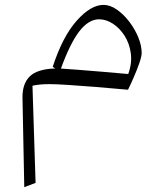

<svg xmlns="http://www.w3.org/2000/svg" viewBox="-20 -401 666 788"><path d="M207 -120.1 196.3 -126.5Q236.8 -251 294.7 -315.9Q352.5 -380.9 404.8 -380.9Q432.1 -380.9 459.7 -361.6Q487.3 -342.3 510.5 -312Q533.7 -281.7 547.6 -247.6Q561.5 -213.4 561.5 -183.6Q561.5 -169.9 551.8 -141.8Q542 -113.8 528.8 -83.5Q515.6 -53.2 505.4 -32.7Q436.5 -39.1 372.3 -44.2Q308.1 -49.3 258.3 -52.5Q208.5 -55.7 183.6 -55.7Q160.6 -55.7 143.8 -54Q127 -52.2 113.3 -49.3L126 349.6L79.6 367.2L72.3 1Q71.3 -57.1 102.1 -87.4Q132.8 -117.7 207 -120.1ZM230 -119.6Q254.9 -118.2 301.8 -114.5Q348.6 -110.8 403.3 -106.2Q458 -101.6 506.3 -97.2Q522.5 -142.1 516.8 -182.6Q511.2 -223.1 491.2 -254.4Q471.2 -285.6 443.4 -303.7Q415.5 -321.8 386.7 -321.8Q343.8 -321.8 305.9 -272.9Q268.1 -224.1 230 -119.6Z"/></svg>

Font: Pinar DS1-Light
Style: Regular
Weight: 300
Designer: Amin Abedi
Version: Version 2.000